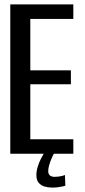

<svg xmlns="http://www.w3.org/2000/svg" viewBox="-20 -695 384 868"><path d="M26.5 0H311.5V-65.5H117V-314H300.5V-377H117V-609.5H311.5V-675H26.5ZM216 153Q229.5 153 242 151.5Q254.5 150 263.5 147.8Q272.5 145.5 275.5 144.5L273.5 96Q271 97.5 263.2 99.8Q255.5 102 246 103.2Q236.5 104.5 227.5 104.5Q213 104.5 205.5 98Q198 91.5 198 78.5Q198 67 202.2 52Q206.5 37 212.8 22.2Q219 7.5 223.5 0H177.5Q172.5 8 164.5 23.8Q156.5 39.5 150.5 58.8Q144.5 78 144.5 96.5Q144.5 119 154.8 131.2Q165 143.5 181.2 148.2Q197.5 153 216 153Z"/></svg>

Font: Anybody Condensed
Style: Regular
Weight: 400
Width: 3
Designer: Tyler Finck
Foundry: Etcetera Type Company
Version: Version 1.113;gftools[0.9.25]